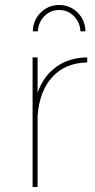

<svg xmlns="http://www.w3.org/2000/svg" viewBox="-20 -746 378 766"><path d="M328 -517V-497Q240 -495 188.5 -438.5Q137 -382 130 -283V0H110V-517H130V-376Q153 -442 204 -479Q255 -516 328 -517ZM111 -621Q112 -666 142.5 -696Q173 -726 216 -726Q259 -726 289.5 -696Q320 -666 321 -621H301Q299 -657 275 -681.5Q251 -706 216 -706Q181 -706 157 -681.5Q133 -657 131 -621Z"/></svg>

Font: Gontserrat Thin
Style: Regular
Weight: 250
Designer: Julieta Ulanovsky
Foundry: Julieta Ulanovsky
Version: Version 6.001